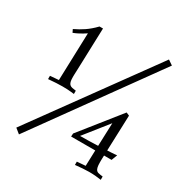

<svg xmlns="http://www.w3.org/2000/svg" viewBox="-162 -821 922 959"><g transform="rotate(30 299.0 -341.5)"><path d="M123.5 -601.6Q114.3 -595.2 103.5 -588.9Q94.2 -583.5 82 -577.1Q69.8 -570.8 55.7 -565.4L47.4 -582.5Q62.5 -589.8 76.2 -597.4Q89.8 -605 103 -614Q116.2 -623 129.4 -634.3Q142.6 -645.5 156.7 -660.2H176.8Q174.3 -590.8 172.9 -543.2Q171.4 -495.6 170.4 -464.4Q169.4 -433.1 168.7 -415.5Q168 -397.9 167.7 -389.6Q167.5 -381.3 167.5 -379.2Q167.5 -377 167.5 -376Q167.5 -360.8 169.4 -351.3Q171.4 -341.8 175.5 -336.4Q179.7 -331.1 185.8 -328.6Q191.9 -326.2 200.7 -325.2L214.4 -323.2V-304.2Q206.5 -305.2 196.8 -306.2Q188 -307.1 175.5 -307.9Q163.1 -308.6 146.5 -308.6Q113.8 -308.6 65.4 -304.2V-323.2Q82 -324.7 92.3 -325.4Q102.5 -326.2 114.7 -327.1ZM49.3 -15.1 539.6 -690.9 567.4 -671.9 77.6 7.8ZM447.8 -113.3H308.6L309.6 -131.3L488.8 -356L506.8 -348.1L499.5 -143.1Q511.7 -144 522 -144.3Q532.2 -144.5 539.6 -145.5Q548.3 -146 554.7 -147L542 -113.3H498.5Q498 -100.6 497.8 -93.3Q497.6 -85.9 497.6 -82Q497.6 -78.1 497.6 -76.4Q497.6 -74.7 497.6 -73.7Q497.6 -56.2 500 -45.9Q502.4 -35.6 506.8 -30.5Q511.2 -25.4 517.1 -23.7Q522.9 -22 529.8 -21L544.9 -19V0Q529.8 -2.4 512.5 -3.9Q495.1 -5.4 474.6 -5.4Q457.5 -5.4 438 -3.9Q418.5 -2.4 396 0V-19Q413.1 -20.5 422.6 -21.2Q432.1 -22 444.8 -22.9ZM345.7 -138.2Q370.6 -138.2 397.2 -138.9Q423.8 -139.6 448.7 -140.6L453.6 -273.9Z"/></g></svg>

Font: Simonetta
Style: Italic
Weight: 400
Italic angle: -2°
Designer: Gayaneh Bagdasaryan
Foundry: BrownFox
Version: Version 1.001